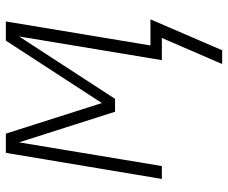

<svg xmlns="http://www.w3.org/2000/svg" viewBox="-80 -480 761 640"><g transform="rotate(-90 300.0 -159.5)"><path d="M453 201H407L494 0H420L499 -476L291 -156H248L146 -476L67 0H24L111 -520H175L277 -200L485 -520H549L469 -38H556Z"/></g></svg>

Font: Iosevka SS04 XLt Ex Obl
Style: Regular
Weight: 200
Width: 7
Italic angle: -9°
Monospace: yes
Designer: Belleve Invis
Foundry: Belleve Invis
Version: Version 19.0.0; ttfautohint (v1.8.4)